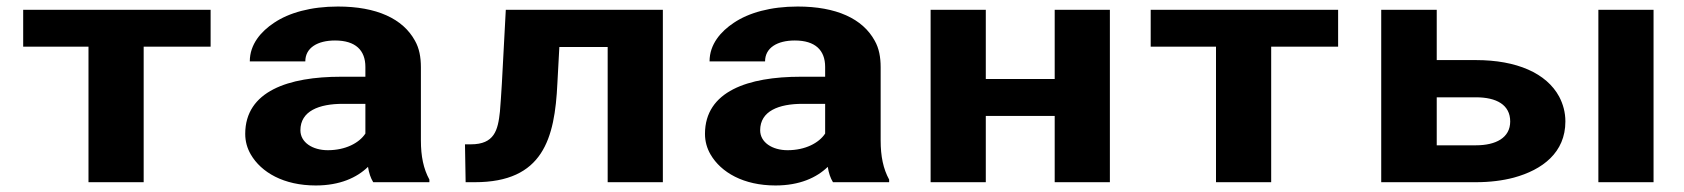

<svg xmlns="http://www.w3.org/2000/svg" viewBox="-20 -558 5157 588"><path d="M625 -415V-528H51V-415H251V0H420V-415Z M1269 -128V-352C1269 -383 1264 -410 1251 -433C1214 -501 1133 -538 1015 -538C932 -538 865 -519 819 -488C780 -462 745 -423 745 -370H915C915 -412 953 -434 1006 -434C1069 -434 1099 -404 1099 -353V-323H1024C864 -323 731 -279 731 -148C731 -125 737 -104 748 -85C780 -30 849 10 947 10C1021 10 1073 -14 1107 -47C1110 -28 1115 -13 1123 0H1295V-8C1277 -41 1269 -79 1269 -128ZM900 -159C900 -218 957 -240 1030 -240H1099V-149C1080 -120 1038 -98 984 -98C937 -98 900 -122 900 -159Z M2010 -528H1529L1517 -303C1515 -269 1513 -240 1511 -216C1505 -159 1494 -116 1422 -116H1404L1406 0H1434C1643 0 1679 -133 1687 -303L1693 -414H1841V0H2010Z M2677 -128V-352C2677 -383 2672 -410 2659 -433C2622 -501 2541 -538 2423 -538C2340 -538 2273 -519 2227 -488C2188 -462 2153 -423 2153 -370H2323C2323 -412 2361 -434 2414 -434C2477 -434 2507 -404 2507 -353V-323H2432C2272 -323 2139 -279 2139 -148C2139 -125 2145 -104 2156 -85C2188 -30 2257 10 2355 10C2429 10 2481 -14 2515 -47C2518 -28 2523 -13 2531 0H2703V-8C2685 -41 2677 -79 2677 -128ZM2308 -159C2308 -218 2365 -240 2438 -240H2507V-149C2488 -120 2446 -98 2392 -98C2345 -98 2308 -122 2308 -159Z M3379 0V-528H3210V-316H2999V-528H2830V0H2999V-203H3210V0Z M4078 -415V-528H3504V-415H3704V0H3873V-415Z M4380 -374V-528H4210V0H4500C4543 0 4582 -5 4616 -14C4704 -38 4774 -91 4774 -186C4774 -214 4767 -239 4755 -262C4716 -334 4625 -374 4500 -374ZM5044 0V-528H4875V0ZM4605 -186C4605 -136 4561 -113 4500 -113H4380V-260H4500C4563 -260 4605 -237 4605 -186Z"/></svg>

Font: Asimov
Style: XWid
Weight: 500
Designer: Google
Version: Version 2.000980; 2014